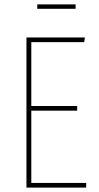

<svg xmlns="http://www.w3.org/2000/svg" viewBox="-20 -851 447 871"><path d="M365 -681 362 -660H122V-370H330V-349H122V-21H371V0H100V-681ZM323 -811H149V-831H323Z"/></svg>

Font: Fira Sans Extra Condensed Thin
Style: Regular
Weight: 250
Width: 1
Designer: Carrois Corporate & Edenspiekermann AG
Foundry: Carrois Corporate GbR & Edenspiekermann AG
Version: Version 4.203